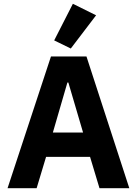

<svg xmlns="http://www.w3.org/2000/svg" viewBox="-20 -997 725 1017"><path d="M489 -916 366 -977 267 -783 355 -740ZM665 0 438 -698H250L20 0H174L224 -166H457L507 0ZM420 -295H260L337 -560H342Z"/></svg>

Font: IBM Plex Thai Looped
Style: Bold
Weight: 700
Designer: Mike Abbink, Paul van der Laan, Pieter van Rosmalen, Ben Mitchell, Mark Frömberg
Foundry: Bold Monday
Version: Version 1.0